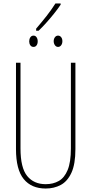

<svg xmlns="http://www.w3.org/2000/svg" viewBox="-20 -1075 526 1105"><path d="M188 -910Q222 -950 248 -983Q274 -1016 299 -1055H329V-1048Q313 -1024 290.5 -996Q268 -968 245 -942.5Q222 -917 202 -898H188ZM173 -805Q161 -805 154.5 -814.5Q148 -824 148 -837Q148 -850 154.5 -860Q161 -870 173 -870Q184 -870 190.5 -860.5Q197 -851 197 -837Q197 -823 190.5 -814Q184 -805 173 -805ZM314 -805Q303 -805 296 -815Q289 -825 289 -838Q289 -851 296 -860.5Q303 -870 314 -870Q325 -870 332 -861Q339 -852 339 -838Q339 -824 332 -814.5Q325 -805 314 -805ZM414 -217Q414 -130 391 -80.5Q368 -31 329.5 -10.5Q291 10 243 10Q161 10 116.5 -44.5Q72 -99 72 -217V-714H98V-221Q98 -109 136.5 -62Q175 -15 243 -15Q286 -15 318.5 -33.5Q351 -52 369.5 -97Q388 -142 388 -221V-714H414Z"/></svg>

Font: Noto Sans ExtraCondensed Thin
Style: Regular
Weight: 100
Width: 2
Designer: Monotype Design Team
Foundry: Monotype Imaging Inc.
Version: Version 2.013; ttfautohint (v1.8.4.7-5d5b)